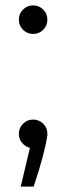

<svg xmlns="http://www.w3.org/2000/svg" viewBox="-20 -544 273 713"><path d="M103 -418Q81 -418 65.5 -433.5Q50 -449 50 -471Q50 -493 65.5 -508.5Q81 -524 103 -524Q125 -524 140.5 -508.5Q156 -493 156 -471Q156 -449 140.5 -433.5Q125 -418 103 -418ZM103 -100Q125 -100 140.5 -84.5Q156 -69 156 -47Q156 -40 155 -37Q151 -9 139 37Q127 83 105 149H57L91 5Q73 0 61.5 -14Q50 -28 50 -47Q50 -69 65.5 -84.5Q81 -100 103 -100Z"/></svg>

Font: Afrihost Sans
Style: Regular
Weight: 400
Designer: Afrihost SP Pty Ltd
Version: Version 1.000